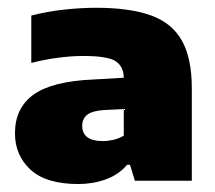

<svg xmlns="http://www.w3.org/2000/svg" viewBox="-20 -770 552 494"><path d="M181.5 -296.5Q98.5 -296.5 58.5 -333.5Q18.5 -370.5 18.5 -427Q18.5 -492 66.2 -526.5Q114 -561 221 -565.5L298.5 -570Q298 -599 277.5 -612.5Q257 -626 194 -626Q163 -626 127.5 -621.2Q92 -616.5 60.5 -608V-730Q100.5 -740.5 144.5 -745.2Q188.5 -750 227 -750Q313.5 -750 368 -730.5Q422.5 -711 448 -665.5Q473.5 -620 473.5 -543V-305H327L314.5 -346H307Q285.5 -320.5 252.2 -308.5Q219 -296.5 181.5 -296.5ZM191.5 -446.5Q191.5 -407 245 -407Q257.5 -407 271.8 -410.2Q286 -413.5 298.5 -421V-489.5L249 -487Q217.5 -485 204.5 -474.8Q191.5 -464.5 191.5 -446.5Z"/></svg>

Font: Encode Sans Semi Expanded ExtraBold
Style: Regular
Weight: 800
Width: 6
Designer: Multiple Designers
Foundry: Impallari Type
Version: Version 3.000; ttfautohint (v1.8.3) -l 8 -r 50 -G 200 -x 14 